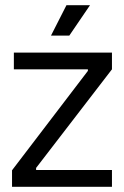

<svg xmlns="http://www.w3.org/2000/svg" viewBox="-20 -714 474 734"><path d="M26 0V-63L316 -443V-449H33V-513H408V-449L118 -72V-64H408V0ZM245 -578H175L234 -694H324Z"/></svg>

Font: Bricolage Grotesque 48pt Light
Style: Regular
Weight: 300
Designer: Mathieu Triay
Foundry: Atelier Triay
Version: Version 1.000; ttfautohint (v1.8.4.7-5d5b);gftools[0.9.32]